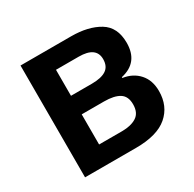

<svg xmlns="http://www.w3.org/2000/svg" viewBox="-125 -674 813 806"><g transform="rotate(-30 281.5 -271.0)"><path d="M68 0V-542H313Q396 -542 449 -510Q502 -478 502 -402Q502 -307 412 -287V-283Q460 -276 489 -243.5Q518 -211 518 -159Q518 -86 468 -43Q418 0 315 0ZM188 -326H289Q335 -326 358.5 -341.5Q382 -357 382 -392Q382 -452 298 -452H188ZM188 -90H299Q343 -90 369.5 -107Q396 -124 396 -165Q396 -204 370.5 -220Q345 -236 296 -236H188Z"/></g></svg>

Font: Noto Sans Mono SemiCondensed SemiBold
Style: Regular
Weight: 600
Width: 4
Designer: Monotype Design Team
Foundry: Monotype Imaging Inc.
Version: Version 2.014; ttfautohint (v1.8.4.7-5d5b)